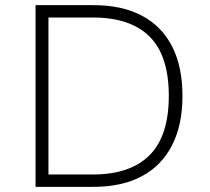

<svg xmlns="http://www.w3.org/2000/svg" viewBox="-20 -725 813 745"><path d="M118 0V-705H343Q454 -705 531 -664Q608 -623 648 -544.5Q688 -466 688 -353Q688 -240 647.5 -161Q607 -82 530 -41Q453 0 343 0ZM168 -48H341Q485 -48 560 -122.5Q635 -197 635 -353Q635 -509 560.5 -583Q486 -657 341 -657H168Z"/></svg>

Font: Nunito Sans 7pt ExtraLight
Style: Regular
Weight: 250
Designer: Vernon Adams
Foundry: Vernon Adams
Version: Version 3.101;gftools[0.9.27]